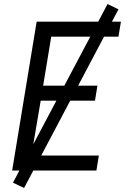

<svg xmlns="http://www.w3.org/2000/svg" viewBox="-20 -842 640 948"><path d="M40 0 161 -735H577L565 -661H233L193 -419H461L449 -345H181L135 -74H468L456 0ZM99 86 44 60 511 -822 565 -796Z"/></svg>

Font: Iosevka Curly Extended
Style: Italic
Weight: 400
Width: 7
Italic angle: -9°
Monospace: yes
Designer: Belleve Invis
Foundry: Belleve Invis
Version: Version 11.1.0; ttfautohint (v1.8.3)